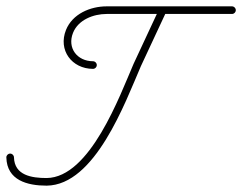

<svg xmlns="http://www.w3.org/2000/svg" viewBox="-32 -573 763 605"><path d="M470.1 -546C470.1 -546 470.1 -546 470.1 -546C443.2 -488.4 416.4 -430.7 389.5 -373.1C389.5 -373.1 389.4 -373 389.4 -372.9C389.4 -372.8 389.3 -372.8 389.3 -372.8C345.8 -272.4 251.7 -13.4 114.9 -12C114.9 -12 114.9 -12 114.9 -12C115 -12 115 -12 115 -12C68.1 -12 13.5 -20.2 12 -77.3C11.8 -83.9 6.3 -89.2 -0.3 -89C-6.9 -88.8 -12.2 -83.3 -12 -76.7C-12 -76.7 -12 -76.7 -12 -76.7C-10.1 -4.8 54 12 115 12C115 12 115 12 115.1 12C115.1 12 115.1 12 115.1 12C267.6 10.4 362.4 -250.3 411.4 -363.2C411.4 -363.2 411.3 -363.2 411.3 -363.1C411.3 -363 411.2 -362.9 411.2 -362.9C438.1 -420.6 465 -478.2 491.9 -535.9C494.7 -541.9 492.1 -549 486.1 -551.8C480.1 -554.6 472.9 -552 470.1 -546ZM273 -368C273 -374.6 267.7 -380 261 -380C211.1 -380.2 179.1 -421.8 198.1 -469.5C214.6 -510.8 262.5 -529 304 -529C435.7 -529 567.3 -529 699 -529C705.6 -529 711 -534.3 711 -541C711 -547.6 705.6 -553 699 -553C699 -553 699 -553 699 -553C567.3 -553 435.7 -553 304 -553C252.4 -553 196.1 -529.1 175.9 -478.5C150.5 -415.1 194.1 -356.2 261 -356C267.6 -356 273 -361.3 273 -368Z"/></svg>

Font: FRB American Cursive Guidelines Light
Style: Italic
Weight: 300
Italic angle: -25°
Version: Version 2.0;Modular Font Editor K font №1